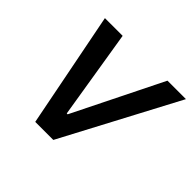

<svg xmlns="http://www.w3.org/2000/svg" viewBox="-136 -700 854 854"><g transform="rotate(45 291.5 -272.5)"><path d="M583.5 -545.5 294.7 0H181.1L73.9 -545.5H185.4L253.6 -125.7H259.2L467.3 -545.5Z"/></g></svg>

Font: Inter UI Medium
Style: Italic
Weight: 500
Italic angle: 9.39999°
Designer: Rasmus Andersson
Foundry: rsms
Version: 3.2;8d6f07862